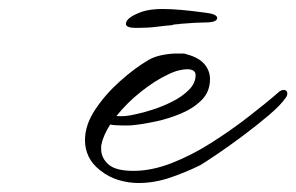

<svg xmlns="http://www.w3.org/2000/svg" viewBox="-20 -405 659 427"><path d="M288 2Q266 2 244 -4.5Q222 -11 203 -26Q185 -40 177 -57Q169 -74 169 -93Q169 -127 191.5 -161Q214 -195 247 -224.5Q280 -254 311 -272Q323 -279 340.5 -282.5Q358 -286 374 -286Q380 -286 386 -286Q392 -286 396 -284Q422 -277 434.5 -262.5Q447 -248 447 -229Q447 -201 428.5 -182.5Q410 -164 382.5 -152.5Q355 -141 327 -135Q299 -129 279 -127Q272 -126 265.5 -126Q259 -126 252 -126Q245 -126 237.5 -126.5Q230 -127 225 -128Q218 -117 213 -106Q208 -95 206 -85Q205 -82 205 -79Q205 -76 205 -73Q205 -54 221 -39.5Q237 -25 277 -25Q317 -25 361 -42Q405 -59 448.5 -86.5Q492 -114 531.5 -144.5Q571 -175 602 -202Q607 -205 610 -205Q619 -205 619 -197Q619 -192 615 -187Q604 -171 577.5 -148.5Q551 -126 519.5 -102.5Q488 -79 462 -61.5Q436 -44 426 -38Q396 -23 360 -10.5Q324 2 288 2ZM239 -147Q258 -145 282 -151Q297 -154 319 -161Q341 -168 363 -179Q385 -190 400 -205Q415 -220 415 -238Q415 -251 396 -251Q389 -251 378 -248.5Q367 -246 353 -239Q325 -226 293.5 -201Q262 -176 239 -147ZM282 -343Q260 -343 260 -352Q260 -366 296 -379Q314 -385 342 -385Q359 -385 382.5 -383Q406 -381 435 -377Q463 -374 463 -365Q463 -355 435 -355Q417 -355 381 -352Q377 -351 372 -351Q367 -351 362 -349Q348 -348 329 -345.5Q310 -343 287 -343Z"/></svg>

Font: WindSong Medium
Style: Regular
Weight: 500
Designer: Robert E. Leuschke
Foundry: Robert E. Leuschke
Version: Version 1.010; ttfautohint (v1.8.3)